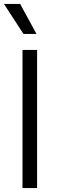

<svg xmlns="http://www.w3.org/2000/svg" viewBox="-24 -953 298 973"><path d="M90 -700H164V0H90ZM-4 -933H78L161 -781H95Z"/></svg>

Font: Bai Jamjuree
Style: Regular
Weight: 400
Designer: Katatrad Aksorn Co.,Ltd.
Foundry: Cadson Demak Co.,Ltd.
Version: Version 1.000; ttfautohint (v1.6)